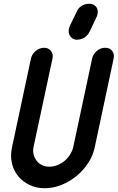

<svg xmlns="http://www.w3.org/2000/svg" viewBox="-20 -988 623 1017"><path d="M158 -211Q153 -189 158 -170Q163 -151 174 -136.5Q185 -122 202.5 -113.5Q220 -105 241 -105Q262 -105 283 -113Q304 -121 321.5 -135.5Q339 -150 351 -169Q363 -188 368 -209L468 -678Q473 -701 492.5 -718Q512 -735 537 -735Q562 -735 574.5 -718Q587 -701 582 -678L482 -209Q473 -164 447 -124.5Q421 -85 385 -55.5Q349 -26 305.5 -8.5Q262 9 217 9Q173 9 137 -8Q101 -25 77 -54Q53 -83 43.5 -122Q34 -161 43 -205L144 -678Q149 -701 169 -718Q189 -735 214 -735Q237 -735 250 -718Q263 -701 258 -678ZM387 -927 386 -926Q395 -946 412.5 -957Q430 -968 450 -968H456Q458 -968 459.5 -968Q461 -968 466 -966L465 -967Q484 -962 492.5 -947Q501 -932 496 -911Q495 -908 494.5 -904.5Q494 -901 490 -896L491 -897L454 -819V-820Q445 -800 427 -789Q409 -778 391 -778H384Q382 -778 380 -778Q378 -778 376 -779Q359 -784 350 -799.5Q341 -815 345 -834Q347 -840 347 -841L349 -849Z"/></svg>

Font: VDS
Style: Bold Italic
Weight: 700
Designer: artmaker
Foundry: artmaker
Version: Version 1.000 2009 initial release